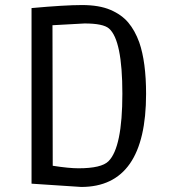

<svg xmlns="http://www.w3.org/2000/svg" viewBox="-20 -728 671 761"><path d="M105 -696Q237 -708 305 -708Q373 -708 417.5 -689Q462 -670 488.5 -638.5Q515 -607 532 -560Q559 -482 559 -356Q559 13 302 13L105 0ZM291 -61Q382 -61 410 -89Q465 -144 465 -356.5Q465 -569 412 -615Q389 -635 315 -635L188 -628L189 -71Q253 -61 291 -61Z"/></svg>

Font: Ruda
Style: Regular
Weight: 400
Designer: Mariela Monsalve, Angelina Sanchez
Foundry: Mariela Monsalve, Angelina Sanchez
Version: Version 1.002